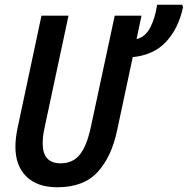

<svg xmlns="http://www.w3.org/2000/svg" viewBox="-20 -780 792 810"><path d="M222 10Q137 10 91 -35.5Q45 -81 45 -161Q45 -198 55 -244L155 -714H269L168 -241Q160 -205 160 -175Q160 -91 236 -91Q287 -91 316.5 -127.5Q346 -164 363 -243L464 -714H577L556 -615Q593 -624 613.5 -663Q634 -702 643 -760H749L752 -749Q733 -660 681 -604Q629 -548 540 -539L474 -230Q451 -119 392 -54.5Q333 10 222 10Z"/></svg>

Font: Noto Sans Condensed SemiBold
Style: Italic
Weight: 600
Width: 3
Italic angle: -12°
Designer: Monotype Design Team
Foundry: Monotype Imaging Inc.
Version: Version 2.013; ttfautohint (v1.8.4.7-5d5b)